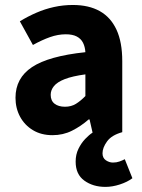

<svg xmlns="http://www.w3.org/2000/svg" viewBox="-20 -528 567 767"><path d="M401 218.6Q351.8 218.6 317 193.6Q282.2 168.6 282.2 117.7Q282.2 89.2 293.4 66.4Q304.5 43.7 320.3 27.1Q336.2 10.4 349.8 1.8L337.8 -50.8H334.1Q303 -23.5 267.5 -5.8Q232.1 12 189.7 12Q144.6 12 111.4 -8.1Q78.2 -28.2 60 -62.1Q41.9 -96 41.9 -137.5Q41.9 -216.1 108 -260Q174.1 -304 321.1 -319.5Q319.7 -341.2 311.6 -357.3Q303.4 -373.4 286.6 -382.2Q269.8 -391 242.8 -391Q211.6 -391 179.7 -379.7Q147.7 -368.4 111.5 -348.3L59.3 -442.9Q90.9 -462.3 125.1 -477.1Q159.3 -492 195.8 -500Q232.2 -508.1 271.2 -508.1Q334.8 -508.1 378.7 -483.5Q422.5 -458.8 445.4 -409.3Q468.4 -359.7 468.4 -283.6V0Q425.6 11.9 407.6 37Q389.5 62.1 389.5 84.4Q389.5 103.1 403 112.3Q416.5 121.4 431.1 121.4Q445.4 121.4 457.1 117.2Q468.7 113.1 478.5 108L508.9 184Q488.6 199.2 458.7 208.9Q428.9 218.6 401 218.6ZM239.6 -101.6Q264.5 -101.6 283.3 -113.2Q302 -124.8 321.1 -144.3V-230.9Q269 -223.8 238.8 -212Q208.6 -200.2 195.6 -184.1Q182.5 -168.1 182.5 -149.3Q182.5 -125.6 198.1 -113.6Q213.7 -101.6 239.6 -101.6Z"/></svg>

Font: Mada
Style: Regular
Weight: 400
Designer: Khaled Hosny
Version: Version 1.5